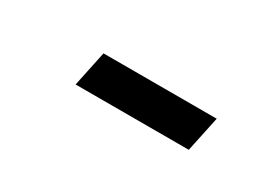

<svg xmlns="http://www.w3.org/2000/svg" viewBox="-12 -753 570 401"><g transform="rotate(30 273.0 -552.5)"><path d="M423.8 -509.8H150.9L168.9 -595.2H441.9Z"/></g></svg>

Font: Anonymous Pro
Style: Bold Italic
Weight: 700
Italic angle: -12°
Monospace: yes
Designer: Mark Simonson
Version: Version 1.003